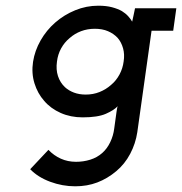

<svg xmlns="http://www.w3.org/2000/svg" viewBox="-20 -404 639 674"><path d="M454 -375H599L588 -296H512L462 60Q456 100 437 136Q418 172 388 197Q357 223 321.5 236.5Q286 250 244 250Q199 250 156 234Q113 218 86 190L150 122Q169 142 193.5 153Q218 164 247 164Q273 164 297 156.5Q321 149 339 133Q356 118 367 95Q378 72 381 47L389 -11Q390 -16 390.5 -20.5Q391 -25 393 -31Q380 -17 351.5 -4.5Q323 8 270 8Q228 8 193 -7.5Q158 -23 135 -50Q112 -76 101 -111.5Q90 -147 96 -187Q102 -226 122.5 -262Q143 -298 174 -325Q205 -352 244 -368Q283 -384 325 -384Q353 -384 373.5 -378.5Q394 -373 408 -365Q421 -357 430 -347Q439 -337 444 -328Q446 -339 449 -351Q452 -363 454 -375ZM180 -188Q176 -160 183.5 -137Q191 -114 208 -98Q221 -86 239.5 -79Q258 -72 281 -72Q307 -72 329.5 -81Q352 -90 370 -106Q388 -121 399.5 -142.5Q411 -164 414 -188Q418 -213 412 -234.5Q406 -256 393 -271Q379 -286 359 -294.5Q339 -303 313 -303Q287 -303 264.5 -294.5Q242 -286 224 -270Q206 -255 194.5 -234Q183 -213 180 -188Z"/></svg>

Font: Josefin Slab
Style: Bold Italic
Weight: 700
Italic angle: -12°
Designer: Santiago Orozco
Foundry: Typemade
Version: Version 2.000